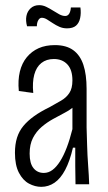

<svg xmlns="http://www.w3.org/2000/svg" viewBox="-20 -715 419 745"><path d="M140 10Q116 10 92.5 -2.5Q69 -15 53.5 -44.5Q38 -74 38 -122Q38 -155 46 -180.5Q54 -206 70.5 -226Q87 -246 112 -264Q137 -282 172 -299Q197 -313 217 -324.5Q237 -336 249 -354Q261 -372 261 -403Q261 -444 241.5 -465Q222 -486 189 -486Q160 -486 140.5 -470.5Q121 -455 113 -425.5Q105 -396 109 -354L53 -362Q49 -404 57 -437Q65 -470 84 -493Q103 -516 130 -528Q157 -540 193 -540Q237 -540 264 -520.5Q291 -501 303.5 -463.5Q316 -426 316 -370V-220Q317 -192 318 -152.5Q319 -113 322 -73Q325 -33 326 0H273Q272 -33 272 -71Q272 -109 272 -142H263Q251 -90 233 -56Q215 -22 191.5 -6Q168 10 140 10ZM150 -44Q168 -44 183.5 -55.5Q199 -67 213 -89Q227 -111 239 -142.5Q251 -174 261 -214V-315L290 -338Q285 -318 269 -303.5Q253 -289 231 -277.5Q209 -266 185.5 -253Q162 -240 141.5 -222.5Q121 -205 108 -180Q95 -155 95 -119Q95 -81 110 -62.5Q125 -44 150 -44ZM240 -605Q224 -605 210.5 -611Q197 -617 185 -625Q173 -633 162.5 -639.5Q152 -646 142 -646Q134 -646 128.5 -636.5Q123 -627 123 -613H85Q79 -635 82.5 -653Q86 -671 99 -683Q112 -695 132 -695Q146 -695 159.5 -688.5Q173 -682 185.5 -674Q198 -666 210 -659.5Q222 -653 233 -653Q243 -653 248.5 -662Q254 -671 255 -686H292Q295 -664 291 -645Q287 -626 275 -615.5Q263 -605 240 -605Z"/></svg>

Font: Bricolage Grotesque 24pt Condensed ExtraLight
Style: Regular
Weight: 250
Width: 3
Designer: Mathieu Triay
Foundry: Atelier Triay
Version: Version 1.001;gftools[0.9.33.dev8+g029e19f]